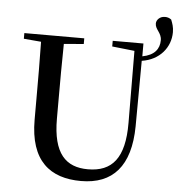

<svg xmlns="http://www.w3.org/2000/svg" viewBox="-59 -941 943 1015"><g transform="rotate(5 412.0 -433.5)"><path d="M253 -299V-397C253 -498 253 -598 255 -696L360 -705V-735H42V-705L134 -697C136 -597 136 -496 136 -397V-284C136 -64 245 18 408 18C576 18 669 -83 671 -296L673 -643C767 -657 824 -727 824 -808C824 -835 817 -854 809 -874C798 -882 788 -885 775 -885C749 -885 730 -866 730 -846C730 -814 764 -800 764 -760C764 -714 738 -679 674 -667V-735H511V-705L630 -692L632 -310C633 -122 567 -47 439 -47C322 -47 253 -114 253 -299Z"/></g></svg>

Font: Noto Serif CJK HK SemiBold
Style: Regular
Weight: 600
Designer: Ryoko NISHIZUKA 西塚涼子 (kana & ideographs); Frank Grießhammer (Latin, Greek & Cyrillic); Wenlong ZHANG 张文龙 (bopomofo); San
Foundry: Adobe
Version: Version 2.001;hotconv 1.1.0;makeotfexe 2.6.0